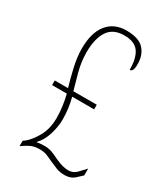

<svg xmlns="http://www.w3.org/2000/svg" viewBox="-182 -808 788 902"><g transform="rotate(30 211.5 -357.0)"><path d="M319 10Q293 10 272.5 2Q252 -6 230 -16Q214 -24 197.5 -30.5Q181 -37 158 -37Q133 -37 115.5 -30Q98 -23 78 -9L68 -2V-31L80 -40Q106 -61 129.5 -103.5Q153 -146 153 -204Q153 -235 148.5 -267Q144 -299 137 -327H57V-352H129Q116 -396 104 -448.5Q92 -501 92 -546Q92 -632 129 -678Q166 -724 232 -724Q299 -724 327.5 -693.5Q356 -663 356 -613Q356 -588 350.5 -579.5Q345 -571 337 -571Q337 -635 314 -667Q291 -699 235 -699Q174 -699 147 -657Q120 -615 120 -543Q120 -490 134 -438.5Q148 -387 158 -352H285V-327H166Q173 -301 177 -271.5Q181 -242 181 -212Q181 -172 167.5 -129Q154 -86 129 -61V-58Q143 -61 153 -61.5Q163 -62 172 -62Q196 -62 219 -52Q242 -42 256 -35Q276 -26 292.5 -22Q309 -18 322 -18Q348 -18 365.5 -35.5Q383 -53 400 -72V-35Q391 -26 371 -8Q351 10 319 10Z"/></g></svg>

Font: Noto Serif Ethiopic ExtraCondensed Thin
Style: Regular
Weight: 100
Width: 2
Designer: Monotype Design Team
Foundry: Monotype Imaging Inc.
Version: Version 2.102; ttfautohint (v1.8.4.7-5d5b)